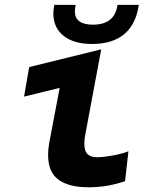

<svg xmlns="http://www.w3.org/2000/svg" viewBox="-20 -761 640 790"><path d="M178 -122.5Q178 -150 183.5 -178L225.5 -399.5L79 -363.5L100 -485L396.5 -558L331.5 -210.5Q327 -187.5 327 -170.5Q327 -138.5 340.8 -126.2Q354.5 -114 378.5 -114Q403 -114 441.8 -120.8Q480.5 -127.5 508.5 -138.5L494.5 -15.5Q450.5 -1 415.5 4.2Q380.5 9.5 343.5 9.5Q263.5 9.5 220.8 -21.5Q178 -52.5 178 -122.5ZM199.5 -705.5Q199.5 -721 203.5 -741H291.5Q288 -727 288 -714.5Q288 -659.5 362.5 -659.5Q406.5 -659.5 432 -679.2Q457.5 -699 463.5 -741H551Q539.5 -660.5 490.8 -620.2Q442 -580 359 -580Q284 -580 241.8 -613.5Q199.5 -647 199.5 -705.5Z"/></svg>

Font: JuliaMono ExtraBold
Style: Italic
Weight: 800
Italic angle: -9°
Monospace: yes
Designer: cormullion
Foundry: corm
Version: Version 0.057; ttfautohint (v1.8.4)